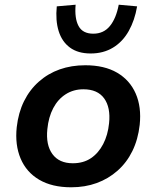

<svg xmlns="http://www.w3.org/2000/svg" viewBox="-20 -785 664 815"><path d="M282 10Q201 10 146.5 -22Q92 -54 67.5 -112Q43 -170 51 -245Q58 -307 82 -355.5Q106 -404 145 -438.5Q184 -473 233.5 -490.5Q283 -508 342 -508Q423 -508 477 -476.5Q531 -445 556 -388Q581 -331 573 -255Q566 -193 542 -144Q518 -95 479 -60.5Q440 -26 390.5 -8Q341 10 282 10ZM289 -92Q334 -92 366 -113.5Q398 -135 418 -173.5Q438 -212 443 -262Q450 -329 422 -367.5Q394 -406 334 -406Q292 -406 259 -385Q226 -364 206 -326Q186 -288 181 -237Q174 -170 202.5 -131Q231 -92 289 -92ZM365 -558Q311 -558 277 -583Q243 -608 229 -653Q215 -698 221 -758L301 -765Q296 -707 313.5 -674.5Q331 -642 376 -642Q420 -642 446.5 -674.5Q473 -707 484 -765L562 -758Q552 -699 526.5 -653.5Q501 -608 460 -583Q419 -558 365 -558Z"/></svg>

Font: Nunito Sans 8pt
Style: Bold Italic
Weight: 700
Italic angle: -9°
Version: Version 3.101;gftools[0.9.27]